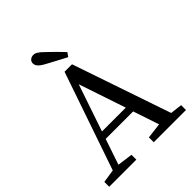

<svg xmlns="http://www.w3.org/2000/svg" viewBox="-241 -1012 1146 1146"><g transform="rotate(-45 332.0 -438.5)"><path d="M5 0V-41L89 -54L302 -674H365L578 -50L653 -41V0H381V-41L479 -53L424 -217H192L137 -54L234 -41V0ZM409 -264 309 -561 208 -264ZM397 -745 379 -720Q347 -737 315.5 -753.5Q284 -770 253 -787Q224 -803 213.5 -816Q203 -829 203 -843Q203 -858 214 -867.5Q225 -877 241 -877Q254 -877 268 -868.5Q282 -860 303 -839Q352 -793 397 -745Z"/></g></svg>

Font: Source Serif Pro
Style: Regular
Weight: 400
Designer: Frank Grießhammer
Foundry: Adobe Systems Incorporated
Version: Version 2.000;PS 1.000;hotconv 16.6.51;makeotf.lib2.5.65220